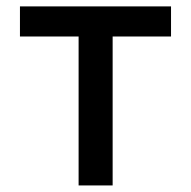

<svg xmlns="http://www.w3.org/2000/svg" viewBox="-20 -565 582 585"><path d="M40.8 -453.8H219.5V0H323.2V-453.8H501.1V-545.5H40.8Z"/></svg>

Font: Margiela Sans Medium
Style: Regular
Weight: 500
Designer: Stefan Endress, Andreas Faust
Version: Version 1.100;FEAKit 1.0